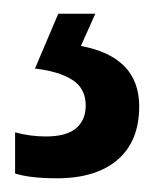

<svg xmlns="http://www.w3.org/2000/svg" viewBox="-20 -20 231 280"><path d="M183 135Q183 186 151.5 213Q120 240 63 240Q24 240 2 233V173Q24 179 47 179Q77 179 91 167Q105 155 105 134Q105 109 85.5 96.5Q66 84 31 80L65 0H119L98 47Q183 63 183 135Z"/></svg>

Font: Noto Sans Georgian ExtraCondensed Medium
Style: Regular
Weight: 500
Width: 2
Designer: Monotype Design Team, Akaki Razmadze
Foundry: Google LLC
Version: Version 2.005; ttfautohint (v1.8.4.7-5d5b)